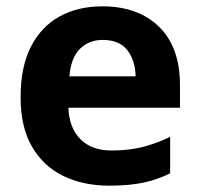

<svg xmlns="http://www.w3.org/2000/svg" viewBox="-20 -576 631 606"><path d="M303 -556Q416 -556 482 -491.5Q548 -427 548 -308V-236H196Q198 -173 233.5 -137Q269 -101 332 -101Q385 -101 428 -111.5Q471 -122 517 -144V-29Q477 -9 432.5 0.5Q388 10 325 10Q243 10 180 -20.5Q117 -51 81 -113Q45 -175 45 -269Q45 -365 77.5 -428.5Q110 -492 168 -524Q226 -556 303 -556ZM304 -450Q261 -450 232.5 -422Q204 -394 199 -335H408Q407 -385 382 -417.5Q357 -450 304 -450Z"/></svg>

Font: Noto Sans Bamum
Style: Bold
Weight: 700
Designer: Monotype Design Team
Foundry: Monotype Imaging Inc.
Version: Version 2.002; ttfautohint (v1.8.4.7-5d5b)